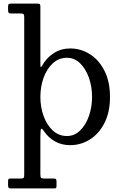

<svg xmlns="http://www.w3.org/2000/svg" viewBox="-20 -800 678 1070"><path d="M25 -745C25 -737.7 25.9 -732.5 27.8 -729.5C29.6 -726.5 34.5 -725 42.5 -725H92.5C100.8 -725 106.7 -724 110 -722C113.3 -720 115 -714.7 115 -706V172C115 181.3 114.1 187.5 112.2 190.5C110.4 193.5 104.8 195 95.5 195H38.5C32.2 195 28.3 196.2 27 198.5C25.7 200.8 25 205.3 25 212V232C25 238.3 25.9 242.9 27.8 245.8C29.6 248.6 33.8 250 40.5 250H279.5C286.5 250 290.8 249.2 292.5 247.8C294.2 246.2 295 241.8 295 234.5V214C295 206 294 200.8 292 198.5C290 196.2 285.2 195 277.5 195H228.5C218.5 195 212.1 193.8 209.2 191.2C206.4 188.8 205 182.3 205 172V-39C205 -65.7 206.5 -80.1 209.5 -82.2C212.5 -84.4 217.7 -80 225 -69C241.7 -44.3 262.4 -25.2 287.2 -11.5C312.1 2.2 340 9 371 9C410.7 9 447.3 -1.6 481 -22.8C514.7 -43.9 541.8 -74.6 562.2 -114.8C582.8 -154.9 593 -203.3 593 -260C593 -316.7 582.8 -365.2 562.2 -405.5C541.8 -445.8 514.7 -476.7 481 -498C447.3 -519.3 410.7 -530 371 -530C337.3 -530 306.8 -521.2 279.5 -503.8C252.2 -486.2 230.3 -462.7 214 -433C211 -427.7 208.8 -425.4 207.2 -426.2C205.8 -427.1 205 -433.7 205 -446V-763C205 -770.7 203.8 -775.4 201.5 -777.2C199.2 -779.1 194.2 -780 186.5 -780H43.5C37.2 -780 32.5 -779.2 29.5 -777.5C26.5 -775.8 25 -771.3 25 -764ZM205 -260C205 -298 211 -333.6 223 -366.8C235 -399.9 252.1 -426.8 274.2 -447.2C296.4 -467.8 322.7 -478 353 -478C381 -478 405.5 -467.8 426.5 -447.2C447.5 -426.8 463.8 -399.9 475.5 -366.8C487.2 -333.6 493 -298 493 -260C493 -222 487.2 -186.4 475.5 -153.2C463.8 -120.1 447.5 -93.2 426.5 -72.8C405.5 -52.2 381 -42 353 -42C322.7 -42 296.4 -52.2 274.2 -72.8C252.1 -93.2 235 -120.1 223 -153.2C211 -186.4 205 -222 205 -260Z"/></svg>

Font: Besley*
Style: Regular
Weight: 400
Designer: Owen Earl
Foundry: indestructible type*
Version: Version 3.000; ttfautohint (v1.8.3)